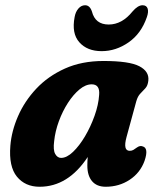

<svg xmlns="http://www.w3.org/2000/svg" viewBox="-20 -701 606 732"><path d="M462.5 -179Q448 -126 474.5 -126Q482.5 -126 488.5 -129.5Q494.5 -133 502.5 -139Q514 -147 523.5 -143Q548 -137 531 -87.5Q514.5 -42 474.2 -15.5Q434 11 383 11Q349 11 331 -10.2Q313 -31.5 313 -69.5Q313 -86.5 314.5 -102.5Q239.5 11 131 11Q76 11 44.5 -27.5Q13 -66 19.5 -145.5Q24 -201.5 48.8 -258.2Q73.5 -315 118.2 -362.8Q163 -410.5 227.2 -439.5Q291.5 -468.5 374.5 -468.5Q473 -468.5 511.2 -448.5Q549.5 -428.5 545.5 -393.5Q543.5 -374.5 534.2 -364.5Q525 -354.5 515 -344.2Q505 -334 499.5 -314.5ZM186.5 -163Q182 -129 190.5 -114Q199 -99 213 -99Q234.5 -99 258.5 -122Q282.5 -145 304 -181.2Q325.5 -217.5 340.5 -259.5Q355.5 -301.5 358 -339.5Q361.5 -379.5 329.5 -379.5Q306.5 -379.5 283 -360Q259.5 -340.5 239 -308.8Q218.5 -277 204.5 -239Q190.5 -201 186.5 -163ZM394.5 -607.5Q445 -607.5 485 -657Q505.5 -681 523.5 -681Q538.5 -681 542.8 -668.5Q547 -656 540 -636Q518.5 -573 470.2 -539.5Q422 -506 367.5 -506Q312.5 -506 282.5 -539.8Q252.5 -573.5 264.5 -636Q268 -656 279 -668.5Q290 -681 304.5 -681Q322.5 -681 330.5 -657Q343 -607.5 394.5 -607.5Z"/></svg>

Font: Fraunces 72pt S100
Style: Bold Italic
Weight: 700
Italic angle: -16°
Version: Version 1.000; ttfautohint (v1.8.3)